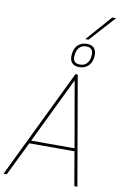

<svg xmlns="http://www.w3.org/2000/svg" viewBox="-141 -1172 775 1234"><g transform="rotate(10 246.0 -555.0)"><path d="M-26 0 318 -710H333L456 0H436L398 -221H103L-5 0ZM112 -240H395L320 -670ZM333 -759Q305 -759 288.5 -774Q272 -789 272 -818Q272 -864 295.5 -889.5Q319 -915 358 -915Q387 -915 403 -899.5Q419 -884 419 -853Q419 -809 395 -784Q371 -759 333 -759ZM336 -776Q366 -776 383 -797Q400 -818 400 -855Q400 -898 355 -898Q325 -898 308 -876.5Q291 -855 291 -817Q291 -776 336 -776ZM341 -943 488 -1110H513L362 -943Z"/></g></svg>

Font: Georama ExtraCondensed Thin Thin
Style: Italic
Weight: 250
Italic angle: -9°
Version: Version 1.001